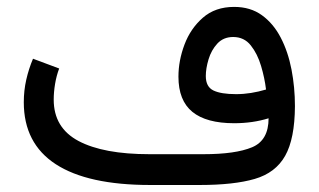

<svg xmlns="http://www.w3.org/2000/svg" viewBox="-20 -528 910 548"><path d="M746.6 -190.4Q701.2 -176.3 648.4 -176.3Q568.8 -176.3 529.1 -208.7Q489.3 -241.2 489.3 -309.1Q489.3 -355 506.6 -400.9Q523.9 -446.8 559.1 -477.5Q594.2 -508.3 648.4 -508.3Q694.8 -508.3 727.5 -484.6Q760.3 -460.9 781.2 -420.7Q802.2 -380.4 812 -329.6Q821.8 -278.8 821.8 -225.1Q821.3 -131.8 793.9 -83.3Q766.6 -34.7 707 -17.3Q647.5 0 550.3 0H408.7Q230.5 0 139.2 -59.3Q47.9 -118.7 47.9 -236.3Q47.9 -269 54.9 -300.3Q62 -331.5 74.2 -360.4L148.9 -332.5Q141.1 -312 137.2 -288.6Q133.3 -265.1 133.3 -243.7Q133.3 -163.1 204.3 -125.5Q275.4 -87.9 406.7 -87.9H560.5Q652.3 -87.9 699.5 -107.7Q746.6 -127.4 746.6 -190.4ZM739.3 -272.5Q735.4 -305.2 725.1 -339.8Q714.8 -374.5 695.8 -398.4Q676.8 -422.4 645.5 -422.4Q617.7 -422.4 600.3 -403.6Q583 -384.8 575.2 -358.6Q567.4 -332.5 567.4 -311Q567.4 -280.3 589.1 -269.8Q610.8 -259.3 653.8 -259.3Q675.3 -259.3 696.5 -262.7Q717.8 -266.1 739.3 -272.5Z"/></svg>

Font: Vazir UI
Style: Regular-UI
Weight: 400
Designer: Saber Rastikerdar
Foundry: Saber Rastikerdar
Version: Version 30.1.0